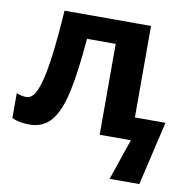

<svg xmlns="http://www.w3.org/2000/svg" viewBox="-82 -627 891 903"><g transform="rotate(10 363.5 -175.0)"><path d="M567 -109H713L642 196H500L567 0H418V-434H281Q268 -274 246.5 -176.5Q225 -79 186.5 -34.5Q148 10 85 10Q33 10 0 -6V-125Q23 -115 48 -115Q66 -115 81 -133Q96 -151 109.5 -198Q123 -245 134 -329.5Q145 -414 154 -546H567Z"/></g></svg>

Font: BC Sans
Style: Bold
Weight: 700
Designer: Monotype Design Team
Province of B.C.
Foundry: Monotype Imaging Inc.
Version: Version 2.000;GOOG;noto-source:20170915:90ef993387c0